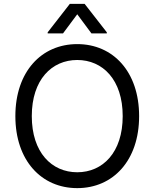

<svg xmlns="http://www.w3.org/2000/svg" viewBox="-20 -966 801 996"><path d="M701.7 -363.6C701.7 -593.8 566.8 -737.2 380.7 -737.2C194.6 -737.2 59.7 -593.8 59.7 -363.6C59.7 -133.5 194.6 9.9 380.7 9.9C566.8 9.9 701.7 -133.5 701.7 -363.6ZM144.9 -363.6C144.9 -552.6 248.6 -654.8 380.7 -654.8C512.8 -654.8 616.5 -552.6 616.5 -363.6C616.5 -174.7 512.8 -72.4 380.7 -72.4C248.6 -72.4 144.9 -174.7 144.9 -363.6ZM227.3 -792.6H306.8L380.7 -892L454.5 -792.6H534.1V-798.3L419 -946H342.3L227.3 -798.3Z"/></svg>

Font: Margiela Sans
Style: Regular
Weight: 400
Designer: Stefan Endress, Andreas Faust
Version: Version 1.100;FEAKit 1.0